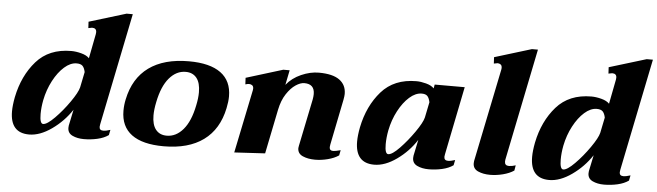

<svg xmlns="http://www.w3.org/2000/svg" viewBox="-47 -895 3704 1083"><g transform="rotate(5 1805.5 -353.0)"><path d="M35 -112Q35 -146 44 -193Q69 -316 141 -398Q213 -480 339 -480Q365 -480 395.5 -472Q426 -464 441 -448L468 -587Q469 -591 469 -598Q469 -621 444 -621Q442 -621 423 -617L421 -653L631 -717H666L537 -83Q535 -71 535 -68Q535 -48 557 -48Q573 -48 597 -56L591 -26Q566 -8 528.5 0.5Q491 9 452 9Q415 9 387.5 -4Q360 -17 360 -47Q360 -55 361 -60L380 -151Q336 -84 269.5 -37Q203 10 142 10Q35 10 35 -112ZM406 -280 424 -368Q419 -392 408.5 -402.5Q398 -413 375 -413Q340 -413 305.5 -382.5Q271 -352 244 -301Q217 -250 205 -190Q197 -148 197 -111Q197 -56 216 -56Q238 -56 280.5 -99Q323 -142 361 -196.5Q399 -251 406 -280Z M661 -170Q661 -203 668 -235Q693 -356 778.5 -418Q864 -480 1005 -480Q1124 -480 1185.5 -435Q1247 -390 1247 -302Q1247 -273 1239 -235Q1214 -114 1129 -52Q1044 10 904 10Q784 10 722.5 -35.5Q661 -81 661 -170ZM1067 -235Q1076 -277 1076 -310Q1076 -364 1054 -391.5Q1032 -419 992 -419Q939 -419 899 -372Q859 -325 841 -235Q832 -192 832 -159Q832 -106 854 -78.5Q876 -51 916 -51Q969 -51 1009 -98Q1049 -145 1067 -235Z M1901 -55 1895 -25Q1870 -8 1833.5 1.5Q1797 11 1761 11Q1721 11 1691.5 -2Q1662 -15 1662 -46Q1662 -49 1664 -59L1719 -327Q1722 -344 1722 -357Q1722 -414 1664 -414Q1642 -414 1615 -396Q1588 -378 1564 -341.5Q1540 -305 1529 -251L1478 0L1304 10L1378 -349Q1379 -352 1379 -358Q1379 -371 1371.5 -376.5Q1364 -382 1354 -382Q1346 -382 1333 -378L1331 -415L1539 -479H1575L1558 -395Q1590 -435 1641 -457.5Q1692 -480 1740 -480Q1819 -480 1857.5 -452Q1896 -424 1896 -373Q1896 -362 1892 -340L1840 -82Q1838 -70 1838 -67Q1838 -47 1859 -47Q1871 -47 1901 -55Z M1989 -112Q1989 -146 1998 -193Q2023 -316 2095 -398Q2167 -480 2293 -480Q2318 -480 2348 -472Q2378 -464 2393 -448L2397 -470H2567L2489 -83Q2487 -73 2487 -69Q2487 -48 2509 -48Q2525 -48 2549 -56L2543 -26Q2518 -8 2480.5 0.5Q2443 9 2404 9Q2367 9 2339.5 -4Q2312 -17 2312 -47Q2312 -55 2313 -60L2332 -151Q2289 -84 2223 -37Q2157 10 2096 10Q1989 10 1989 -112ZM2358 -280 2376 -368Q2371 -392 2361 -402.5Q2351 -413 2329 -413Q2294 -413 2259.5 -382.5Q2225 -352 2198 -301Q2171 -250 2159 -190Q2151 -148 2151 -111Q2151 -56 2170 -56Q2192 -56 2233.5 -99Q2275 -142 2313 -196.5Q2351 -251 2358 -280Z M2655 -47Q2655 -55 2656 -60L2764 -587Q2765 -590 2765 -596Q2765 -610 2757.5 -615.5Q2750 -621 2740 -621Q2736 -621 2719 -617L2717 -653L2926 -717H2960L2831 -83Q2830 -79 2830 -72Q2830 -49 2854 -49Q2871 -49 2892 -56L2887 -26Q2862 -9 2825 0.5Q2788 10 2752 10Q2713 10 2684 -3Q2655 -16 2655 -47Z M2980 -112Q2980 -146 2989 -193Q3014 -316 3086 -398Q3158 -480 3284 -480Q3310 -480 3340.5 -472Q3371 -464 3386 -448L3413 -587Q3414 -591 3414 -598Q3414 -621 3389 -621Q3387 -621 3368 -617L3366 -653L3576 -717H3611L3482 -83Q3480 -71 3480 -68Q3480 -48 3502 -48Q3518 -48 3542 -56L3536 -26Q3511 -8 3473.5 0.5Q3436 9 3397 9Q3360 9 3332.5 -4Q3305 -17 3305 -47Q3305 -55 3306 -60L3325 -151Q3281 -84 3214.5 -37Q3148 10 3087 10Q2980 10 2980 -112ZM3351 -280 3369 -368Q3364 -392 3353.5 -402.5Q3343 -413 3320 -413Q3285 -413 3250.5 -382.5Q3216 -352 3189 -301Q3162 -250 3150 -190Q3142 -148 3142 -111Q3142 -56 3161 -56Q3183 -56 3225.5 -99Q3268 -142 3306 -196.5Q3344 -251 3351 -280Z"/></g></svg>

Font: Taviraj
Style: Bold Italic
Weight: 700
Italic angle: -12°
Designer: Katatrad Team
Foundry: CadsonDemak
Version: Version 1.001